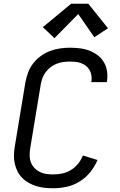

<svg xmlns="http://www.w3.org/2000/svg" viewBox="-20 -998 640 1026"><path d="M265 8Q241 8 218 5.5Q195 3 174 -3.5Q153 -10 133.5 -21Q114 -32 99 -47Q84 -62 74 -81.5Q64 -101 59 -123Q54 -145 54.5 -168.5Q55 -192 59 -215L116 -560Q121 -586 130.5 -611.5Q140 -637 157.5 -659.5Q175 -682 198.5 -699Q222 -716 247.5 -725.5Q273 -735 299.5 -739Q326 -743 352 -743Q379 -743 405.5 -740Q432 -737 456 -728Q480 -719 500.5 -704Q521 -689 534 -667.5Q547 -646 551.5 -620Q556 -594 552 -567Q552 -565 551.5 -563Q551 -561 550 -559H468Q468 -560 468 -561.5Q468 -563 469 -564Q471 -580 468.5 -595.5Q466 -611 458.5 -624Q451 -637 439.5 -646Q428 -655 413.5 -660.5Q399 -666 383.5 -667.5Q368 -669 352 -669Q335 -669 317.5 -666.5Q300 -664 283 -657.5Q266 -651 251 -639.5Q236 -628 225 -613.5Q214 -599 207.5 -582Q201 -565 198 -548L141 -203Q138 -184 138.5 -165Q139 -146 145.5 -129.5Q152 -113 164.5 -100Q177 -87 193 -79Q209 -71 227.5 -68.5Q246 -66 265 -66Q289 -66 313 -71Q337 -76 359 -89.5Q381 -103 397.5 -123.5Q414 -144 423 -167L501 -143Q487 -109 462.5 -78.5Q438 -48 405.5 -28Q373 -8 336.5 0Q300 8 265 8ZM271 -794 209 -853 360 -978H452L557 -847L484 -799L398 -923Z"/></svg>

Font: Zed Sans Extended
Style: Italic
Weight: 400
Width: 7
Italic angle: -9°
Designer: Belleve Invis
Foundry: Belleve Invis
Version: Version 1.0.0; ttfautohint (v1.8.4)